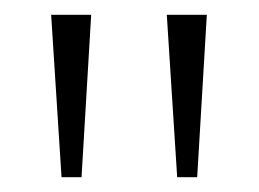

<svg xmlns="http://www.w3.org/2000/svg" viewBox="-20 -734 349 259"><path d="M63 -495 49 -714H103L90 -495ZM219 -495 205 -714H259L246 -495Z"/></svg>

Font: Noto Serif Hebrew ExtraLight
Style: Regular
Weight: 250
Version: Version 2.003